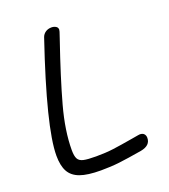

<svg xmlns="http://www.w3.org/2000/svg" viewBox="-130 -797 786 893"><g transform="rotate(-20 263.0 -351.0)"><path d="M45 -134Q45 -274 180 -672Q185 -686 197.5 -694.5Q210 -703 227 -703Q239 -703 248.5 -697.5Q258 -692 258 -681Q258 -679 256 -671L246 -641Q186 -466 153.5 -347.5Q121 -229 121 -134Q121 -105 128.5 -91Q136 -77 156 -72.5Q176 -68 218 -68Q266 -68 304 -73Q342 -78 400 -88L435 -94L443 -95Q457 -95 464 -87.5Q471 -80 471 -68Q471 -30 422 -21Q351 -9 309 -4Q267 1 217 1Q151 1 114 -12.5Q77 -26 61 -55.5Q45 -85 45 -134Z"/></g></svg>

Font: Mali
Style: Italic
Weight: 400
Italic angle: -10°
Version: Version 1.000; ttfautohint (v1.6)